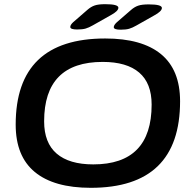

<svg xmlns="http://www.w3.org/2000/svg" viewBox="-20 -891 917 918"><path d="M414 7Q238 7 146.5 -68.5Q55 -144 55 -295Q55 -707 483 -707Q659 -707 750 -632Q841 -557 841 -407Q841 7 414 7ZM426 -105Q705 -105 705 -391Q705 -493 645.5 -544Q586 -595 471 -595Q191 -595 191 -311Q191 -208 251 -156.5Q311 -105 426 -105ZM349 -750Q316 -750 316 -762Q316 -772 330 -785L398 -844Q415 -859 433 -865Q451 -871 483 -871Q546 -871 546 -854Q546 -838 509 -818L424 -770Q405 -759 389.5 -754.5Q374 -750 349 -750ZM557 -749Q524 -749 524 -761Q524 -771 538 -784L606 -843Q623 -858 641 -864Q659 -870 691 -870Q754 -870 754 -853Q754 -837 717 -817L632 -769Q613 -758 597.5 -753.5Q582 -749 557 -749Z"/></svg>

Font: Asap Expanded Expanded SemiBold
Style: Italic
Weight: 600
Width: 7
Italic angle: -6°
Designer: Pablo Cosgaya
Foundry: Omnibus-Type
Version: Version 3.001; ttfautohint (v1.8.4.7-5d5b)